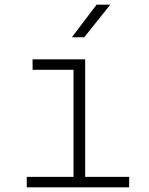

<svg xmlns="http://www.w3.org/2000/svg" viewBox="-20 -805 640 825"><path d="M95 0V-45H296V-505H120V-550H346V-45H535V0ZM289 -645 395 -785H454L342 -645Z"/></svg>

Font: JetBrains Mono NL Thin
Style: Regular
Weight: 100
Monospace: yes
Designer: Philipp Nurullin, Konstantin Bulenkov
Foundry: JetBrains
Version: Version 2.305; ttfautohint (v1.8.4.7-5d5b)